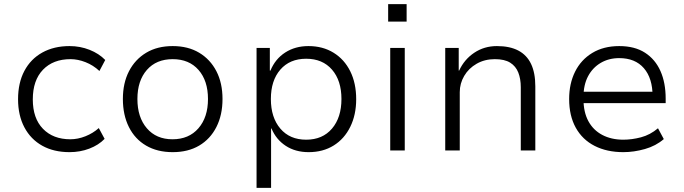

<svg xmlns="http://www.w3.org/2000/svg" viewBox="-20 -725 3293 925"><path d="M315 8Q239 8 183.5 -23Q128 -54 97.5 -111.5Q67 -169 67 -247Q67 -326 97.5 -383.5Q128 -441 184 -472Q240 -503 315 -503Q366 -503 411.5 -485Q457 -467 487 -436L459 -383Q429 -411 392 -425.5Q355 -440 320 -440Q236 -440 187 -389Q138 -338 138 -246Q138 -155 187 -104.5Q236 -54 319 -54Q355 -54 391.5 -68.5Q428 -83 456 -108L484 -56Q455 -26 410.5 -9Q366 8 315 8Z M812 8Q738 8 684 -23.5Q630 -55 601 -113Q572 -171 572 -248Q572 -325 601.5 -382Q631 -439 684.5 -471Q738 -503 812 -503Q886 -503 939.5 -471Q993 -439 1022.5 -382Q1052 -325 1052 -248Q1052 -171 1022.5 -113Q993 -55 939.5 -23.5Q886 8 812 8ZM811 -54Q890 -54 936 -107Q982 -160 982 -248Q982 -336 936.5 -388Q891 -440 812 -440Q733 -440 687.5 -388Q642 -336 642 -248Q642 -160 687.5 -107Q733 -54 811 -54Z M1216 180V-494H1280V-385H1283Q1306 -441 1354 -472Q1402 -503 1466 -503Q1535 -503 1587 -471Q1639 -439 1667.5 -381.5Q1696 -324 1696 -247Q1696 -172 1667.5 -114Q1639 -56 1587.5 -24Q1536 8 1467 8Q1403 8 1356.5 -22.5Q1310 -53 1288 -106H1286V180ZM1455 -52Q1534 -52 1579.5 -105.5Q1625 -159 1625 -248Q1625 -337 1579.5 -389.5Q1534 -442 1455 -442Q1376 -442 1330.5 -389.5Q1285 -337 1285 -248Q1285 -159 1330.5 -105.5Q1376 -52 1455 -52Z M1850 -621V-705H1939V-621ZM1860 0V-494H1930V0Z M2125 0V-494H2190V-385H2192Q2217 -439 2265 -471Q2313 -503 2374 -503Q2436 -503 2477 -481.5Q2518 -460 2538.5 -417Q2559 -374 2559 -309V0H2489V-305Q2489 -345 2477 -375.5Q2465 -406 2438 -423Q2411 -440 2364 -440Q2315 -440 2276.5 -418Q2238 -396 2216.5 -359.5Q2195 -323 2195 -281V0Z M2983 8Q2904 8 2845 -22Q2786 -52 2754 -109.5Q2722 -167 2722 -248Q2722 -322 2750.5 -379.5Q2779 -437 2833.5 -470Q2888 -503 2963 -503Q3038 -503 3087.5 -471Q3137 -439 3162 -382.5Q3187 -326 3187 -250V-228H2771V-283H3146L3124 -261Q3124 -348 3082 -396.5Q3040 -445 2963 -445Q2913 -445 2874 -422Q2835 -399 2813 -357.5Q2791 -316 2791 -257V-248Q2791 -185 2814.5 -141.5Q2838 -98 2881.5 -75Q2925 -52 2983 -52Q3024 -52 3068 -63.5Q3112 -75 3150 -107L3178 -55Q3140 -22 3087 -7Q3034 8 2983 8Z"/></svg>

Font: Nunito Sans 7pt Light
Style: Regular
Weight: 300
Designer: Vernon Adams
Foundry: Vernon Adams
Version: Version 3.101;gftools[0.9.27]